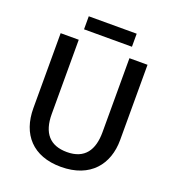

<svg xmlns="http://www.w3.org/2000/svg" viewBox="-154 -979 1002 1107"><g transform="rotate(20 347.5 -425.5)"><path d="M494 -861H200V-781H494ZM614 -714H503V-260C503 -151 458 -82 349 -82C244 -82 192 -142 192 -259V-714H81V-254C81 -95 172 10 345 10C526 10 614 -104 614 -252Z"/></g></svg>

Font: Noto Sans Thai Medium
Style: Regular
Weight: 500
Designer: Monotype Design Team
Foundry: Monotype Imaging Inc.
Version: Version 1.901